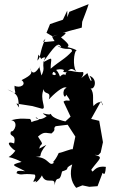

<svg xmlns="http://www.w3.org/2000/svg" viewBox="-20 -875 548 925"><path d="M454 -128 465 -140 476 -190 458 -293 419 -302 467 -388C484 -332 480 -418 430 -364C424 -405 439 -431 406 -461C428 -420 461 -492 411 -510C427 -486 422 -462 401 -523C342 -476 391 -508 380 -528C321 -522 299 -561 292 -495C304 -514 288 -527 269 -506C245 -574 211 -534 180 -510C166 -564 167 -567 169 -551C137 -501 128 -539 125 -547C136 -525 138 -516 84 -489C111 -468 76 -448 50 -462C48 -424 73 -415 16 -444C80 -420 65 -392 72 -357L59 -376L136 -364L183 -351C207 -351 168 -397 191 -446C191 -415 229 -440 215 -396C235 -417 285 -465 301 -452C273 -443 290 -388 299 -419C336 -369 303 -403 286 -385L320 -313L295 -290C255 -299 227 -313 225 -327C216 -314 158 -345 205 -315C155 -277 136 -332 168 -298C90 -280 148 -273 125 -302C80 -304 71 -305 34 -296C72 -290 49 -237 33 -242C21 -212 60 -233 48 -184C-3 -202 36 -158 54 -149C15 -95 -2 -139 84 -95C20 -78 50 -79 101 -50C43 -58 70 -40 57 -42C89 -26 79 -42 147 -34C161 -19 120 14 156 -5C140 14 167 -1 182 -30C200 20 250 -29 242 18C256 -42 265 16 279 -49C326 -64 282 -60 328 -83C315 -41 321 0 347 30L377 18L410 25L450 22L473 -39C473 -54 486 -9 490 -71C428 -80 429 -29 420 -58C461 -113 480 -118 436 -129ZM169 -159C176 -193 198 -165 163 -217C194 -244 201 -233 228 -232C255 -254 232 -252 248 -267L306 -274L343 -217L330 -155C329 -162 279 -139 263 -138C242 -91 227 -94 241 -92C215 -68 217 -118 152 -119C196 -124 153 -117 203 -177ZM304 -824 283 -780 221 -759 204 -717 233 -700C260 -709 287 -717 314 -726L374 -742L376 -770C386 -798 398 -825 407 -855L314 -818L304 -792ZM165 -612C190 -576 168 -597 198 -599C175 -546 205 -557 176 -504C246 -565 267 -497 232 -517C237 -553 308 -541 283 -532C309 -510 309 -565 346 -531C330 -562 336 -619 347 -632C351 -626 360 -635 305 -648C308 -655 324 -654 274 -695C320 -727 288 -721 231 -698C263 -734 205 -730 243 -677C174 -670 185 -671 199 -689C168 -620 179 -601 160 -583ZM254 -657C295 -624 325 -653 327 -628C293 -590 271 -584 224 -544C224 -599 243 -604 186 -574C239 -646 261 -680 275 -647Z"/></svg>

Font: Asimov Aggro
Style: Condensed
Weight: 500
Designer: Google
Version: Version 2.000980; 2014